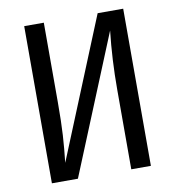

<svg xmlns="http://www.w3.org/2000/svg" viewBox="-78 -759 757 829"><g transform="rotate(-10 300.0 -344.5)"><path d="M83 -689H169V-340Q169 -254 165.5 -196.5Q162 -139 155 -77L405 -689H517V0H431V-349Q431 -482 445 -606L197 0H83Z"/></g></svg>

Font: Fira Mono
Style: Regular
Weight: 400
Designer: Carrois Corporate & Edenspiekermann AG
Foundry: Carrois Corporate GbR & Edenspiekermann AG
Version: Version 3.206